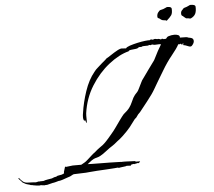

<svg xmlns="http://www.w3.org/2000/svg" viewBox="-205 -793 1030 922"><g transform="rotate(-5 310.0 -332.0)"><path d="M-28 69 -44 67H-46Q-50 69 -64 67Q-78 65 -82 64L-89 62V63Q-91 63 -93.5 62Q-96 61 -98 60Q-105 58 -111 56.5Q-117 55 -123 51L-133 45Q-135 41 -142 34.5Q-149 28 -150 25L-146 23L-144 27Q-140 31 -136.5 35Q-133 39 -129 42Q-119 49 -106 49Q-93 49 -81 50Q-77 50 -74 50.5Q-71 51 -67 51L-53 48L-51 49Q-50 48 -46 48Q-41 48 -37 48Q-33 48 -33 47L-31 48Q-21 44 -10 42.5Q1 41 11 39Q16 37 21 35Q26 33 32 33Q37 28 48.5 27Q60 26 67 22L71 20V13L79 -13Q80 -12 80.5 -11Q81 -10 82 -10Q84 -10 99 -12Q114 -14 116 -14H157L173 -23Q179 -26 189.5 -35.5Q200 -45 210.5 -54.5Q221 -64 226 -67Q243 -82 252 -88Q261 -94 268 -99.5Q275 -105 285.5 -116Q296 -127 315 -150Q324 -160 336 -177Q348 -194 360.5 -211.5Q373 -229 381 -238Q401 -254 410 -266.5Q419 -279 423.5 -290Q428 -301 434.5 -313Q441 -325 456 -340Q459 -343 465.5 -356.5Q472 -370 478.5 -383Q485 -396 486 -396Q488 -399 497.5 -412Q507 -425 518.5 -441.5Q530 -458 540 -471Q550 -484 551 -487L571 -526L589 -557Q585 -557 584.5 -557.5Q584 -558 580 -558Q572 -558 569.5 -557.5Q567 -557 559 -557Q555 -557 552 -558Q549 -559 545 -560Q542 -557 539 -557Q537 -557 534.5 -558Q532 -559 530 -559L528 -556H519Q512 -556 503.5 -555.5Q495 -555 494 -552Q491 -553 488 -552.5Q485 -552 482 -553Q478 -547 466 -545.5Q454 -544 443.5 -543Q433 -542 431 -537Q384 -525 334.5 -486Q285 -447 248.5 -388.5Q212 -330 202 -258Q201 -246 201.5 -233Q202 -220 201 -214Q201 -212 200 -212Q197 -214 196.5 -219.5Q196 -225 193 -225L190 -223Q185 -228 185 -241Q185 -246 185.5 -251.5Q186 -257 187 -261Q194 -311 212 -364.5Q230 -418 259 -453Q267 -464 277 -472Q287 -480 296 -489Q297 -490 303 -495Q309 -500 315.5 -505.5Q322 -511 322 -512Q330 -516 345.5 -526.5Q361 -537 377.5 -546Q394 -555 402 -553L420 -552Q423 -558 439.5 -563.5Q456 -569 476.5 -573.5Q497 -578 514 -580Q531 -582 537 -581V-582Q539 -584 544 -584Q548 -584 552 -582Q557 -585 561 -585Q564 -585 567 -584.5Q570 -584 573 -583Q574 -584 577 -584Q580 -584 584 -582.5Q588 -581 591 -580Q594 -583 596 -583Q598 -583 600.5 -582Q603 -581 605 -580Q606 -581 609 -581H615Q621 -590 627 -592Q642 -597 656 -597Q667 -597 675 -593.5Q683 -590 682 -581Q695 -581 708 -580.5Q721 -580 720 -578Q721 -578 734 -575Q747 -572 747 -559Q747 -549 736 -537Q730 -531 718 -536.5Q706 -542 694 -544L697 -551L693 -552L691 -546Q689 -548 686 -548L681 -552L678 -549L671 -550V-549Q661 -530 636 -499.5Q611 -469 588 -430Q568 -397 556.5 -377.5Q545 -358 537.5 -345Q530 -332 521 -319.5Q512 -307 498 -289Q484 -271 460 -241L450 -231L440 -217L432 -210L404 -173L388 -155Q384 -150 368 -135Q352 -120 339 -111Q323 -97 311.5 -90Q300 -83 286 -72Q263 -54 252 -48.5Q241 -43 234 -41.5Q227 -40 219 -36.5Q211 -33 194 -19L188 -14H195Q196 -14 211.5 -13.5Q227 -13 249.5 -13Q272 -13 295 -12.5Q318 -12 333.5 -11.5Q349 -11 350 -11Q352 -11 353 -10Q353 -11 354 -11Q355 -11 363 -11Q371 -11 380 -10.5Q389 -10 390 -10Q396 -10 403.5 -9.5Q411 -9 416 -9Q417 -9 417.5 -7.5Q418 -6 419 -6H440Q439 -5 436 -1Q433 3 433 3Q432 3 431.5 2Q431 1 429 1Q428 1 423.5 2.5Q419 4 415 4Q414 5 414 6Q413 6 412.5 5Q412 4 410 4Q404 4 395 7Q395 7 394.5 8Q394 9 394 11Q389 11 381.5 10.5Q374 10 374 10L368 12Q368 12 360.5 13Q353 14 345 15Q337 16 336 17Q335 17 334 16Q333 15 331 15H330Q329 15 313.5 16.5Q298 18 275.5 19Q253 20 230.5 21.5Q208 23 192.5 24.5Q177 26 176 26L119 28Q117 29 114 29L99 37L84 42L61 50Q57 51 52 52.5Q47 54 42 54Q39 55 28 58Q17 61 13 61L-15 68Q-18 68 -21.5 68Q-25 68 -28 69ZM362 -9H365Q366 -9 361.5 -9.5Q357 -10 355 -10Q357 -10 359 -9.5Q361 -9 362 -9ZM742 -668H740Q738 -668 734.5 -668.5Q731 -669 731 -670H724Q721 -670 718.5 -671.5Q716 -673 709 -679Q707 -682 702 -684.5Q697 -687 698 -699Q699 -708 706 -713Q711 -721 718.5 -722.5Q726 -724 740 -731Q742 -733 747 -733Q749 -733 752 -732.5Q755 -732 758 -732Q770 -730 770 -722Q771 -701 765 -688.5Q759 -676 742 -668ZM627 -668Q626 -667 623.5 -668Q621 -669 621 -670H617Q613 -670 607 -671.5Q601 -673 594 -679Q592 -682 587 -683Q582 -684 583 -696Q585 -708 591 -713Q596 -721 604.5 -722Q613 -723 627 -730Q632 -733 635 -732.5Q638 -732 643 -732Q655 -730 655 -722Q656 -701 649.5 -691.5Q643 -682 627 -668Z"/></g></svg>

Font: Cherish
Style: Regular
Weight: 400
Designer: Robert E. Leuschke
Foundry: Robert E. Leuschke
Version: Version 1.005